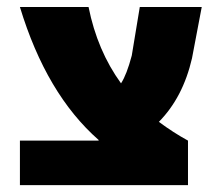

<svg xmlns="http://www.w3.org/2000/svg" viewBox="-20 -540 641 560"><path d="M38.1 0V-129.9H267.6V-131.8Q115.2 -265.6 38.1 -519.5H238.3Q263.7 -392.6 333 -296.9Q349.6 -322.3 364.3 -377.9L387.7 -519.5H568.4L540 -370.1Q513.7 -255.9 443.4 -184.6Q485.4 -153.3 528.3 -129.9V0Z"/></svg>

Font: GenEi M Gothic v2 Black
Style: Regular
Weight: 900
Version: Version 2.0